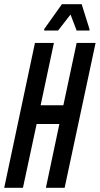

<svg xmlns="http://www.w3.org/2000/svg" viewBox="-26 -892 474 912"><path d="M-6 0 140 -688H230L167 -392H275L338 -688H428L281 0H192L256 -303H148L83 0ZM184 -747V-754L268 -872H362L399 -754V-747H338L309 -823L250 -747Z"/></svg>

Font: Saira Ultra Condensed SemiBold
Style: Italic
Weight: 600
Width: 1
Italic angle: -12°
Designer: Hector Gatti with collaboration of the Omnibus-Type team
Foundry: Omnibus-Type
Version: Version 1.001; ttfautohint (v1.8)